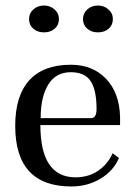

<svg xmlns="http://www.w3.org/2000/svg" viewBox="-20 -664 489 694"><path d="M238 10Q35 10 35 -209Q35 -318 86 -374Q137 -430 236 -430Q315 -430 363.5 -379Q412 -328 414 -241V-212H126Q126 -24 252 -23Q300 -23 335 -47Q370 -71 387 -110L410 -93Q390 -46 343 -18Q296 10 238 10ZM127 -237H309Q329 -237 329 -270Q329 -339 307.5 -371Q286 -403 236 -403Q182 -403 154.5 -358.5Q127 -314 127 -237ZM334 -644Q356 -644 372 -630Q388 -616 388 -595Q388 -574 373 -560.5Q358 -547 334 -547Q310 -547 295 -560.5Q280 -574 280 -595Q280 -616 295.5 -630Q311 -644 334 -644ZM139 -644Q161 -644 177 -630Q193 -616 193 -595Q193 -574 178 -560.5Q163 -547 139 -547Q115 -547 100 -560.5Q85 -574 85 -595Q85 -616 100.5 -630Q116 -644 139 -644Z"/></svg>

Font: UnnaRegular
Style: Regular
Weight: 400
Designer: Jorge de Buen Unna
Foundry: Omnibus-Type
Version: Version 2.008;hotconv 1.0.109;makeotfexe 2.5.65596